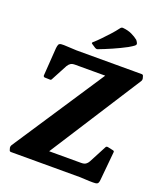

<svg xmlns="http://www.w3.org/2000/svg" viewBox="-174 -1104 1054 1224"><g transform="rotate(20 353.0 -492.5)"><path d="M46 0Q36 0 34 -10L30 -24Q29 -34 34 -42L469 -701L480 -663H240Q220 -663 209.5 -656Q199 -649 191 -636L133 -527Q129 -517 119 -519L85 -520Q75 -523 76 -532L89 -721Q91 -738 95 -746Q99 -754 112.5 -755.5Q126 -757 155 -755L217 -752H659Q669 -752 671 -742L675 -728Q677 -718 672 -710L255 -60L237 -88H490Q510 -88 521 -95.5Q532 -103 539 -116L601 -234Q605 -243 616 -241L653 -233Q663 -231 661 -221L643 -31Q642 -15 637.5 -7Q633 1 620 2.5Q607 4 577 3L516 0ZM298 -824Q289 -829 296 -836Q319 -856 341.5 -879.5Q364 -903 387 -928Q410 -953 430 -980Q436 -988 446 -988Q481 -985 507.5 -972.5Q534 -960 552 -945Q562 -932 564 -924Q566 -916 556 -908Q546 -900 520 -885Q477 -862 429 -841Q381 -820 341 -805Q333 -802 324 -807Z"/></g></svg>

Font: Hahmlet ExtraBold
Style: Regular
Weight: 800
Designer: Minjoo Ham & Mark Frömberg
Foundry: hypertype
Version: Version 1.002